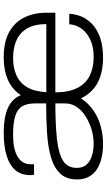

<svg xmlns="http://www.w3.org/2000/svg" viewBox="216 -794 590 1063"><g transform="rotate(-90 511.5 -263.0)"><path d="M244 12Q204 12 169 4Q134 -4 107 -21Q80 -38 64.5 -65.5Q49 -93 49 -132Q49 -190 81 -224.5Q113 -259 171 -276Q229 -293 305.5 -298Q382 -303 470 -303V-363Q470 -407 455 -434Q440 -461 402 -473.5Q364 -486 297 -486Q237 -486 201 -473Q165 -460 149 -438.5Q133 -417 133 -390V-370H75Q74 -375 73.5 -380Q73 -385 73 -391Q73 -441 100.5 -473.5Q128 -506 181 -522Q234 -538 309 -538Q391 -538 443 -515.5Q495 -493 516 -443Q547 -491 600 -514.5Q653 -538 725 -538Q809 -538 863.5 -508.5Q918 -479 945 -425.5Q972 -372 972 -301V-252H531Q532 -175 556.5 -128.5Q581 -82 625 -61Q669 -40 726 -40Q774 -40 807.5 -52.5Q841 -65 863 -84.5Q885 -104 896 -128Q907 -152 908 -175H966Q965 -142 951.5 -109Q938 -76 909.5 -48.5Q881 -21 834.5 -4.5Q788 12 722 12Q641 12 584.5 -18Q528 -48 498 -110Q468 -65 426.5 -38Q385 -11 338.5 0.5Q292 12 244 12ZM248 -40Q288 -40 327 -52Q366 -64 398.5 -84.5Q431 -105 450.5 -134Q470 -163 470 -198V-252Q351 -252 271 -243Q191 -234 152 -209Q113 -184 113 -133Q113 -99 132 -78.5Q151 -58 182 -49Q213 -40 248 -40ZM532 -302H909Q909 -356 893.5 -391.5Q878 -427 852 -447.5Q826 -468 792 -477Q758 -486 720 -486Q666 -486 624.5 -467Q583 -448 559.5 -408Q536 -368 532 -302Z"/></g></svg>

Font: Archivo SemiExpanded ExtraLight
Style: Regular
Weight: 250
Width: 6
Designer: Hector Gatti
Foundry: Omnibus-Type
Version: Version 2.001